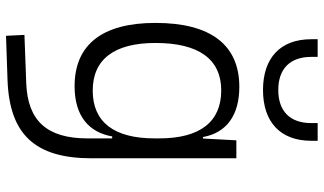

<svg xmlns="http://www.w3.org/2000/svg" viewBox="-235 -588 1056 626"><g transform="rotate(90 293.0 -275.0)"><path d="M96.7 233.4 240.2 228.5C418.5 222.2 496.1 138.7 496.1 -45.9V-517.6H437.5L431.6 -408.7H426.8C413.1 -485.8 355.5 -527.3 263.2 -527.3C126 -527.3 54.7 -433.6 54.7 -253.9C54.7 -80.6 125.5 9.8 261.2 9.8C357.9 9.8 411.6 -36.6 424.8 -112.8H431.2V-30.3C430.7 98.1 375.5 163.1 250 167.5L93.8 173.3ZM431.2 -266.1V-251C431.2 -118.7 377.9 -49.3 275.4 -49.3C173.3 -49.3 120.1 -119.6 120.1 -253.9C120.1 -395 172.9 -468.3 274.9 -468.3C377.4 -468.3 431.2 -398.9 431.2 -266.1ZM273.4 -604.5C378.4 -604.5 439 -661.6 439 -761.7V-782.7H381.3V-761.7C381.3 -692.9 342.8 -654.3 273.4 -654.3C204.1 -654.3 165.5 -692.9 165.5 -761.7V-782.7H107.9V-761.7C107.9 -661.6 168.5 -604.5 273.4 -604.5Z"/></g></svg>

Font: Cascadia Code Light
Style: Regular
Weight: 300
Monospace: yes
Designer: Aaron Bell
Foundry: Saja Typeworks
Version: Version 2404.023